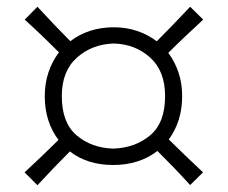

<svg xmlns="http://www.w3.org/2000/svg" viewBox="-20 -610 665 561"><path d="M535.6 -69.3Q510.7 -96.7 486.6 -121.6Q462.4 -146.5 439.9 -168.9Q386.7 -127.9 310.5 -127.9Q235.4 -127.9 184.1 -167.5Q161.6 -145 137.7 -120.1Q113.8 -95.2 89.4 -68.8L51.8 -106.4Q78.1 -130.9 103.3 -154.8Q128.4 -178.7 150.9 -201.2Q131.8 -226.1 121.3 -258.3Q110.8 -290.5 110.8 -329.1Q110.8 -366.7 121.8 -399.2Q132.8 -431.6 152.3 -457Q129.9 -479.5 104.7 -503.7Q79.6 -527.8 52.2 -552.7L89.4 -590.3Q139.2 -536.1 185.5 -489.7Q239.3 -530.3 312.5 -530.3Q349.1 -530.3 380.9 -519.5Q412.6 -508.8 438 -489.3Q460.9 -512.2 485.6 -537.8Q510.3 -563.5 535.6 -590.3L573.7 -552.7Q546.4 -527.3 520.5 -502.9Q494.6 -478.5 471.7 -455.6Q490.7 -430.2 501.5 -398.4Q512.2 -366.7 512.2 -329.1Q512.2 -291 502 -259.3Q491.7 -227.5 473.1 -202.6Q496.1 -180.2 521.2 -155.8Q546.4 -131.3 573.2 -106.4ZM310.5 -175.8Q374.5 -177.7 418.5 -214.4Q462.4 -251 462.4 -329.1Q462.4 -402.3 418.9 -441.7Q375.5 -481 312.5 -482.9Q249 -481 204.8 -441.7Q160.6 -402.3 160.6 -329.1Q160.6 -251 204.1 -214.4Q247.6 -177.7 310.5 -175.8Z"/></svg>

Font: Pinar DS1 Light
Style: Regular
Weight: 300
Designer: Amin Abedi
Version: Version 3.000